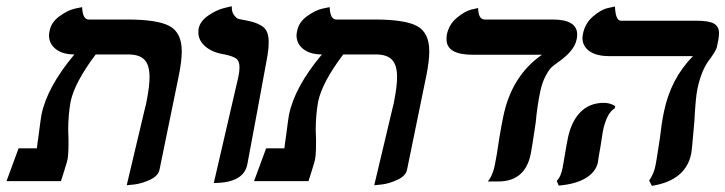

<svg xmlns="http://www.w3.org/2000/svg" viewBox="-20 -585 2342 620"><path d="M389.2 13.2 448.2 -235.8Q452.1 -249 454.1 -262.2Q462.9 -307.1 462.9 -335.9Q462.9 -375 446.5 -392.1Q430.2 -409.2 394 -409.2H289.1Q221.2 -319.3 208 -256.8Q200.2 -212.9 200.2 -165Q200.2 -160.2 200.7 -150.6Q201.2 -141.1 201.2 -137.2V-120.1Q201.2 -77.1 195.8 -61Q192.9 -51.3 186.5 -30.5Q180.2 -9.8 176.8 0H1L40 -106H99.1Q99.1 -109.9 101.1 -123Q103 -136.2 104 -143.1Q112.8 -210.9 113.8 -213.9Q131.8 -303.7 220.2 -409.2Q182.1 -409.2 160.2 -426.5Q138.2 -443.8 138.2 -471.2Q138.2 -475.1 140.1 -484.9Q145 -512.7 171.6 -532.2Q198.2 -551.8 221.7 -557.1L245.1 -562Q247.1 -522 266.1 -522H390.1Q489.3 -522 528.1 -500.5Q566.9 -479 566.9 -419.9Q566.9 -389.2 558.1 -344.2L495.1 -37.1Q491.2 -17.1 464.6 -4.6Q438 7.8 413.6 10.7Z M670.4 5.9 749.5 -335.9Q753.4 -353 753.4 -367.2Q753.4 -388.2 742.4 -396Q731.4 -403.8 705.6 -409.2Q666.5 -415 643.6 -434.6Q620.6 -454.1 620.6 -480Q620.6 -488.8 621.6 -493.2Q626.5 -517.1 653.1 -535.2Q679.7 -553.2 704.1 -559.1L728.5 -564.9V-561Q728.5 -545.9 735.6 -536.4Q742.7 -526.9 748 -524.9Q753.4 -522.9 764.6 -521Q786.6 -517.1 798.6 -513.4Q810.5 -509.8 823.5 -502.4Q836.4 -495.1 842 -482.2Q847.7 -469.2 847.7 -449.2Q847.7 -429.2 843.8 -405.8Q834 -351.6 812.3 -234.4Q790.5 -117.2 778.8 -55.2Q767.6 5.9 670.4 5.9Z M1188.5 13.2 1247.6 -235.8Q1251.5 -249 1253.4 -262.2Q1262.2 -307.1 1262.2 -335.9Q1262.2 -375 1245.8 -392.1Q1229.5 -409.2 1193.4 -409.2H1088.4Q1020.5 -319.3 1007.3 -256.8Q999.5 -212.9 999.5 -165Q999.5 -160.2 1000 -150.6Q1000.5 -141.1 1000.5 -137.2V-120.1Q1000.5 -77.1 995.1 -61Q992.2 -51.3 985.8 -30.5Q979.5 -9.8 976.1 0H800.3L839.4 -106H898.4Q898.4 -109.9 900.4 -123Q902.3 -136.2 903.3 -143.1Q912.1 -210.9 913.1 -213.9Q931.2 -303.7 1019.5 -409.2Q981.4 -409.2 959.5 -426.5Q937.5 -443.8 937.5 -471.2Q937.5 -475.1 939.5 -484.9Q944.3 -512.7 970.9 -532.2Q997.6 -551.8 1021 -557.1L1044.4 -562Q1046.4 -522 1065.4 -522H1189.5Q1288.6 -522 1327.4 -500.5Q1366.2 -479 1366.2 -419.9Q1366.2 -389.2 1357.4 -344.2L1294.4 -37.1Q1290.5 -17.1 1263.9 -4.6Q1237.3 7.8 1212.9 10.7Z M1725.1 -292Q1714.4 -241.2 1710 -189.9Q1697.8 -106.9 1693.8 -87.9Q1675.8 1 1588.9 1Q1588.9 1 1579.1 1H1555.2Q1571.3 -18.1 1578.1 -53.2Q1584 -81.1 1592.8 -142.1Q1598.6 -176.8 1605 -208Q1631.8 -339.8 1730 -408.2H1506.8Q1421.9 -408.2 1421.9 -458Q1421.9 -466.8 1422.9 -473.1Q1429.7 -506.3 1455.3 -527.6Q1481 -548.8 1502.4 -554.2L1523.9 -559.1Q1524.9 -522 1544.9 -522H1764.2Q1844.2 -522 1843.8 -473.1Q1843.8 -463.4 1841.8 -457Q1835 -420.9 1781.7 -383.8Q1767.6 -374 1759.8 -366.5Q1752 -358.9 1741.5 -338.9Q1731 -318.8 1725.1 -292Z M1926.8 -161.1Q1924.8 -151.4 1918.9 -110.8Q1917 -101.1 1914.1 -83.5Q1911.1 -65.9 1911.1 -62Q1904.3 -29.8 1871.6 -10Q1838.9 9.8 1784.2 14.2L1777.8 -1Q1791 -13.2 1796.9 -43.9Q1798.8 -55.2 1805.2 -91.8Q1810.1 -121.6 1814 -140.1Q1825.2 -193.4 1854.5 -223.1Q1883.8 -252.9 1930.2 -252.9Q1950.2 -252.9 1966.8 -242.2L1964.8 -234.9Q1939 -220.2 1926.8 -161.1ZM2231.9 -296.9Q2226.1 -269 2222.2 -192.9Q2214.4 -100.1 2211.9 -87.9Q2193.8 -2 2085 15.1L2076.2 -2Q2092.3 -24.9 2097.2 -53.2Q2099.1 -61 2110.8 -138.2Q2116.7 -189.9 2124 -224.1Q2146 -331.1 2217.8 -403.8H1946.8Q1905.8 -403.8 1883.3 -419.9Q1860.8 -436 1860.8 -462.9Q1860.8 -466.8 1862.8 -477.1Q1869.6 -510.3 1895.3 -532.2Q1920.9 -554.2 1943.4 -559.1L1965.8 -564Q1967.8 -518.1 1984.9 -518.1H2229Q2270 -518.1 2285.9 -508.5Q2301.8 -499 2301.8 -478Q2301.8 -471.2 2299.8 -457L2294.9 -433.1Q2293.9 -424.3 2272.9 -395Q2245.1 -360.8 2231.9 -296.9Z"/></svg>

Font: Linux Libertine O
Style: Semibold Italic
Weight: 600
Italic angle: -11.5°
Designer: Philipp H. Poll
Foundry: Philipp H. Poll
Version: Version 5.1.2